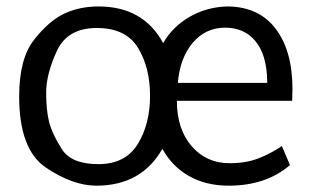

<svg xmlns="http://www.w3.org/2000/svg" viewBox="-20 -569 976 601"><path d="M488.3 -103Q422.4 12.2 281.7 12.2Q208 12.2 124 -44.2Q40 -100.6 40 -267.1Q40 -385.3 86.7 -444.6Q133.3 -503.9 181.2 -526.4Q229 -548.8 288.1 -548.8Q428.7 -548.8 490.7 -434.1Q520.5 -485.8 573.7 -516.4Q627 -546.9 690.4 -548.8Q789.1 -548.8 842.3 -479.7Q895.5 -410.6 895.5 -290L894.5 -253.4H533.7Q533.7 -164.6 580.1 -111.3Q626.5 -58.1 698.2 -58.1Q749.5 -58.1 787.8 -72.8Q826.2 -87.4 862.3 -111.8L887.7 -52.2Q812.5 12.2 695.8 12.2Q625.5 12.2 572.3 -17.6Q519 -47.4 488.3 -103ZM282.7 -481.4Q190.9 -481.4 157.7 -408.9Q124.5 -336.4 124.5 -279.8Q124.5 -223.6 133.8 -187Q143.1 -150.4 173.1 -102.8Q203.1 -55.2 287.6 -55.2Q372.6 -55.2 411.1 -117.9Q449.7 -180.7 449.7 -269Q449.7 -357.4 411.9 -419.4Q374 -481.4 282.7 -481.4ZM816.4 -309.6V-315.9Q814.9 -397 780 -439.7Q745.1 -482.4 684.6 -482.4Q624 -482.4 583.7 -435.5Q543.5 -388.7 536.6 -309.6Z"/></svg>

Font: Oxygen-Regular
Style: Regular
Weight: 400
Designer: Vernon Adams
Foundry: Vernon Adams
Version: Version Release 0.2.3 webfont; ttfautohint (v0.93.3-1d66) -l